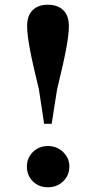

<svg xmlns="http://www.w3.org/2000/svg" viewBox="-20 -779 408 814"><path d="M183 15Q145 15 119.5 -10Q94 -35 94 -73Q94 -109 119.5 -134.5Q145 -160 183 -160Q221 -160 247.5 -134.5Q274 -109 274 -73Q274 -35 247.5 -10Q221 15 183 15ZM183 -759Q224 -759 248 -736Q272 -713 272 -669Q272 -633 260.5 -571.5Q249 -510 222 -400L199 -254H167L145 -400Q118 -510 106.5 -571.5Q95 -633 95 -669Q95 -713 118.5 -736Q142 -759 183 -759Z"/></svg>

Font: Noto Serif TC ExtraBold
Style: Regular
Weight: 800
Designer: Ryoko NISHIZUKA 西塚涼子 (kana & ideographs); Frank Grießhammer (Latin, Greek & Cyrillic); Wenlong ZHANG 张文龙 (bopomofo); San
Foundry: Adobe
Version: Version 2.002-H1;hotconv 1.1.0;makeotfexe 2.6.0